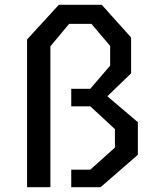

<svg xmlns="http://www.w3.org/2000/svg" viewBox="-20 -785 660 805"><path d="M529.7 -627.8V-477.5L401 -353.3V-406L558 -272.7V-136L401.5 0H278.7V-73.5H358.5L461.8 -166.3V-243.7L358.5 -339.3H278.7V-412.8H358.5L441.8 -509.8V-592.5L363.5 -684.8H269.7L191.3 -590.8V0H93.5V-619.5L226.7 -765H406.5Z"/></svg>

Font: Monaspace Krypton Var ExLight
Style: Regular
Weight: 200
Designer: Riley Cran and the Lettermatic Team
Version: Version 1.200 (Monaspace Krypton Var)